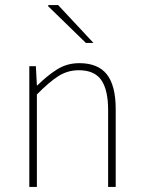

<svg xmlns="http://www.w3.org/2000/svg" viewBox="-20 -740 566 760"><path d="M96 0V-478H122L126 -402H128Q166 -440 205.5 -465Q245 -490 294 -490Q368 -490 403 -445.5Q438 -401 438 -308V0H408V-304Q408 -384 381 -423Q354 -462 292 -462Q247 -462 210 -438Q173 -414 126 -366V0ZM320 -570 170 -716 172 -720H210L350 -570Z"/></svg>

Font: Source Sans 3 VF
Style: Regular
Weight: 200
Designer: Paul D. Hunt
Foundry: Adobe
Version: Version 3.046;hotconv 1.0.118;makeotfexe 2.5.65603